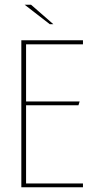

<svg xmlns="http://www.w3.org/2000/svg" viewBox="-20 -790 405 810"><path d="M70 -620H330V-603H90V-362H316L311 -346H90V-16H330V0H70ZM190 -688 84 -770H111L205 -688Z"/></svg>

Font: Smooch Sans Thin
Style: Regular
Weight: 100
Designer: Robert E. Leuschke
Foundry: Robert E. Leuschke
Version: Version 1.010